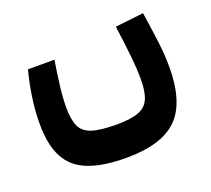

<svg xmlns="http://www.w3.org/2000/svg" viewBox="-88 -400 763 693"><g transform="rotate(-20 293.0 -53.0)"><path d="M289.1 182.1Q200.2 182.1 144 160.6Q87.9 139.2 61.5 90.3Q35.2 41.5 35.2 -40.5Q35.2 -85 42.2 -136.7Q49.3 -188.5 63 -239.7H164.6Q156.7 -190.4 151.1 -145.3Q145.5 -100.1 145.5 -63Q145.5 -16.6 157.2 9.5Q168.9 35.6 201.7 46.4Q234.4 57.1 296.9 57.1Q350.6 57.1 380.4 45.9Q410.2 34.7 421.9 7.6Q433.6 -19.5 433.6 -66.4Q433.6 -107.4 427.7 -162.1Q421.9 -216.8 413.6 -275.9L522.5 -288.1Q531.7 -227.1 538.6 -174.1Q545.4 -121.1 545.4 -74.2Q545.4 62.5 484.9 122.3Q424.3 182.1 289.1 182.1Z"/></g></svg>

Font: Cascadia Mono NF SemiBold
Style: Regular
Weight: 600
Monospace: yes
Designer: Aaron Bell
Foundry: Saja Typeworks
Version: Version 2404.023; ttfautohint (v1.8.4)